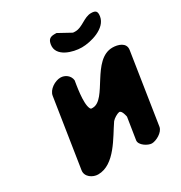

<svg xmlns="http://www.w3.org/2000/svg" viewBox="-170 -851 921 975"><g transform="rotate(-30 290.0 -363.0)"><path d="M204 -521C173 -521 129 -495 124 -460L62 -60C56 -23 94 1 125 1C224 1 283 -125 330 -193C340 -205 362 -218 374 -220C391 -223 398 -180 398 -180L378 -53C374 -25 418 1 440 1C465 1 510 -23 515 -53L579 -467C585 -508 541 -521 509 -521C388 -521 354 -306 270 -306C261 -306 259 -305 255 -313C237 -349 257 -453 260 -473C257 -502 231 -521 204 -521ZM246 -690C236 -624 324 -599 376 -599C428 -599 524 -624 534 -690C538 -718 530 -727 502 -727C461 -727 429 -686 388 -686C384 -686 373 -686 373 -687L300 -727H288C261 -727 250 -716 246 -690Z"/></g></svg>

Font: Asimov Print
Style: Regular
Weight: 500
Designer: Google
Version: Version 2.000980: 2014